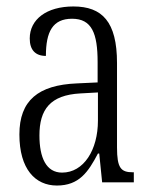

<svg xmlns="http://www.w3.org/2000/svg" viewBox="-20 -564 469 594"><path d="M156 10C225 10 253 -32 283 -89H287L296 0H394V-31H391C354 -31 342 -44 342 -108V-369C342 -497 296 -544 207 -544C124 -544 72 -504 72 -445C72 -410 89 -391 122 -391C122 -466 143 -506 203 -506C264 -506 282 -461 282 -372V-309L218 -306C98 -301 40 -253 40 -148C40 -41 89 10 156 10ZM172 -30C123 -30 102 -76 102 -145C102 -225 135 -270 229 -275L283 -278V-191C283 -100 239 -30 172 -30Z"/></svg>

Font: Noto Serif Myanmar ExtraCondensed Light
Style: Regular
Weight: 300
Width: 2
Designer: Ben Mitchell and the Monotype Design Team
Foundry: Monotype Imaging Inc.
Version: Version 2.106